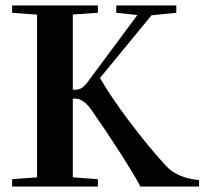

<svg xmlns="http://www.w3.org/2000/svg" viewBox="-20 -683 766 703"><path d="M24.4 0V-26.9L115.7 -33.7V-629.4L24.4 -636.2V-663.1H338.4V-636.2L246.6 -629.9V-354.5H255.4Q269.5 -354.5 279.5 -361.1Q289.6 -367.7 301.8 -383.8L482.9 -627.9L405.8 -636.2V-663.1H625.5V-636.2L534.7 -627L346.2 -397.5Q382.8 -333 452.1 -240.5Q521.5 -147.9 587.4 -76.2Q627.4 -31.7 709 -23.4V0H494.1Q475.1 -37.1 421.9 -120.4Q368.7 -203.6 314 -281.7Q285.2 -321.8 256.3 -321.8H246.6V-33.7L338.4 -26.9V0Z"/></svg>

Font: Elstob 14pt SemiBold
Style: Regular
Weight: 600
Designer: Peter S. Baker
Version: Version 1.015